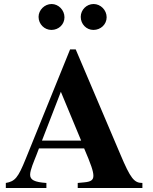

<svg xmlns="http://www.w3.org/2000/svg" viewBox="-20 -936 762 956"><path d="M511 -850C511 -886 481 -916 446 -916C411 -916 382 -887 382 -852C382 -816 410 -787 445 -787C482 -787 511 -815 511 -850ZM301 -850C301 -886 271 -916 237 -916C202 -916 172 -886 172 -852C172 -816 201 -787 236 -787C273 -787 301 -815 301 -850ZM689 0V-25C648 -25 630 -47 579 -168L357 -690H329L108 -145C70 -51 55 -33 9 -25V0H211V-25C152 -29 130 -40 130 -66C130 -90 149 -132 161 -163L174 -197H399C433 -118 445 -83 445 -61C445 -39 432 -31 399 -28L367 -25V0ZM384 -236H189L283 -479Z"/></svg>

Font: XITS
Style: Bold
Weight: 700
Designer: MicroPress Inc., with final additions and corrections provided by Coen Hoffman, Elsevier (retired)
Version: Version 1.107